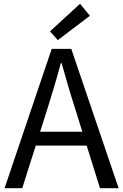

<svg xmlns="http://www.w3.org/2000/svg" viewBox="-20 -990 648 1010"><path d="M284 -779 453 -907 401 -970 243 -825ZM4 0H97L168 -224H436L506 0H604L355 -733H252ZM191 -297 227 -410C253 -493 277 -572 300 -658H304C328 -573 351 -493 378 -410L413 -297Z"/></svg>

Font: ChiuKong Gothic CL
Style: Regular
Weight: 400
Designer: Ryoko NISHIZUKA 西塚涼子 (kana, bopomofo & ideographs); Paul D. Hunt (Latin, Greek & Cyrillic); Sandoll Communications 산돌커뮤니
Foundry: Adobe
Version: Version 1.300